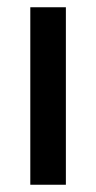

<svg xmlns="http://www.w3.org/2000/svg" viewBox="-20 -509 264 529"><path d="M161.5 0H63.5V-489H161.5Z"/></svg>

Font: Anek Devanagari Medium
Style: Regular
Weight: 500
Designer: Kailash Malviya (Devanagari) & Yesha Goshar (Latin)
Foundry: Ek Type
Version: Version 1.003